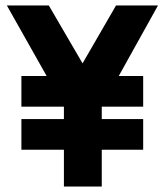

<svg xmlns="http://www.w3.org/2000/svg" viewBox="-20 -680 600 700"><path d="M213 -134V0H351V-134H502V-246H351V-291H502V-403H413L556 -660H403L281 -449L158 -660H5L150 -403H58V-291H213V-246H58V-134Z"/></svg>

Font: Online Auction - Bold
Style: Bold
Weight: 500
Designer: Mohamed Mostafa, the designer of Online Auction
Foundry: Kief Type Foundry
Version: ""